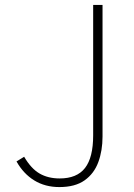

<svg xmlns="http://www.w3.org/2000/svg" viewBox="-20 -746 543 779"><path d="M221 13Q163 13 119 -14Q75 -41 47 -91L78 -110Q106 -62 140.5 -42Q175 -22 222 -22Q292 -22 325 -64.5Q358 -107 358 -197V-726H396V-192Q396 -135 379 -88.5Q362 -42 323.5 -14.5Q285 13 221 13Z"/></svg>

Font: Noto Sans JP Thin Thin
Style: Regular
Weight: 250
Version: Version 2.004-H2;hotconv 1.0.118;makeotfexe 2.5.65603